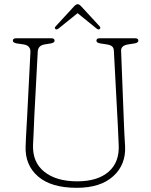

<svg xmlns="http://www.w3.org/2000/svg" viewBox="-20 -883 721 918"><path d="M543.5 -280.5 524.5 -639.5Q524 -654.5 515.8 -661.2Q507.5 -668 491.5 -670.5L459 -675.5Q441 -678.5 441 -688.5Q441 -700 456.5 -700H626Q641.5 -700 641.5 -688.5Q641.5 -679 624 -675.5L592 -670.5Q558 -665 559 -640L573 -280.5Q574 -256.5 575.2 -233.5Q576.5 -210.5 578 -185.5Q583 -96.5 521.8 -40.8Q460.5 15 347 15Q224.5 15 161.8 -39.5Q99 -94 102.5 -183.5Q103 -200 104.2 -225.5Q105.5 -251 107 -277Q108.5 -303 109.5 -321L125.5 -633.5Q127 -665 93.5 -670.5L59.5 -675.5Q41.5 -679 41.5 -688.5Q41.5 -700 57 -700H225.5Q241 -700 241 -688.5Q241 -679 223.5 -675.5L193 -670.5Q162 -665 160.5 -636.5L144 -326Q142 -285.5 141 -253Q140 -220.5 138 -191.5Q134.5 -107.5 191.8 -61.8Q249 -16 349 -16Q447 -16 499.5 -62Q552 -108 547.5 -191.5Q546 -223 545.2 -242.8Q544.5 -262.5 543.5 -280.5ZM456 -743.5Q450 -739.5 440.5 -747.5L351 -820L261 -747.5Q251.5 -740 246 -743.5Q238.5 -749 246.5 -757.5L334 -852.5Q344 -863 351 -863Q359 -863 368.5 -852.5L456 -757.5Q463.5 -749.5 456 -743.5Z"/></svg>

Font: Fraunces 72pt S100 Thin
Style: Regular
Weight: 100
Version: Version 1.000; ttfautohint (v1.8.3)